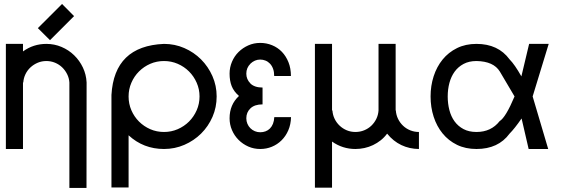

<svg xmlns="http://www.w3.org/2000/svg" viewBox="-20 -741 2829 958"><path d="M9.3 2.4V-522H94.7V-484.4Q146.5 -522 211.4 -522Q251.5 -522 287.1 -506.8Q322.8 -491.7 349.9 -465.3Q377 -439 393.6 -404.1Q410.2 -369.1 412.1 -329.6L411.6 196.8H326.2V-329.6Q324.7 -351.6 314.9 -371.1Q305.2 -390.6 289.8 -405.3Q274.4 -419.9 254.2 -428.2Q233.9 -436.5 211.4 -436.5Q188.5 -436.5 168.2 -428Q147.9 -419.4 132.3 -405Q116.7 -390.6 107.2 -371.1Q97.7 -351.6 96.2 -329.6H94.7V2.4ZM168.9 -600.6 289.6 -721.2 349.6 -660.6 229.5 -540.5Z M798.3 2.4Q695.8 2.4 621.6 -65.9V194.3H536.1V-267.1Q549.8 -511.7 798.3 -522Q852.1 -522 899.7 -501.2Q947.3 -480.5 983.2 -444.6Q1019 -408.7 1040 -361.1Q1061 -313.5 1061 -259.8Q1061 -205.6 1040.3 -158Q1019.5 -110.4 983.6 -74.7Q947.8 -39.1 899.9 -18.3Q852.1 2.4 798.3 2.4ZM798.3 -82.5Q834.5 -82.5 866.7 -96.4Q898.9 -110.4 923.1 -134.5Q947.3 -158.7 961.4 -190.9Q975.6 -223.1 975.6 -259.8Q975.6 -295.9 961.4 -328.1Q947.3 -360.4 923.1 -384.5Q898.9 -408.7 866.7 -422.6Q834.5 -436.5 798.3 -436.5Q761.7 -436.5 729.7 -422.6Q697.8 -408.7 673.6 -384.5Q649.4 -360.4 635.5 -328.1Q621.6 -295.9 621.6 -259.8Q621.6 -223.1 635.5 -190.9Q649.4 -158.7 673.6 -134.5Q697.8 -110.4 729.7 -96.4Q761.7 -82.5 798.3 -82.5Z M1278.3 2.4Q1246.6 2.4 1219 -9.8Q1191.4 -22 1170.4 -43Q1149.4 -64 1137.5 -91.8Q1125.5 -119.6 1125.5 -150.9Q1125.5 -218.8 1172.4 -262.2Q1146.5 -284.7 1136 -311.3Q1125.5 -337.9 1125.5 -373.5Q1125.5 -404.8 1137.5 -432.9Q1149.4 -460.9 1170.4 -481.7Q1191.4 -502.4 1219 -514.6Q1246.6 -526.9 1278.3 -526.9Q1309.6 -526.9 1337.6 -515.4Q1365.7 -503.9 1386.5 -482.4Q1407.2 -460.9 1419.4 -430.4Q1431.6 -399.9 1431.6 -361.8H1348.1Q1348.1 -382.3 1342.5 -397.7Q1336.9 -413.1 1327.1 -423.3Q1317.4 -433.6 1304.7 -438.7Q1292 -443.8 1278.3 -443.8Q1251 -443.8 1229 -422.9H1229.5Q1209 -402.8 1209 -373.5Q1209 -345.2 1229.5 -324.7H1229Q1250 -304.2 1290 -304.2V-220.2Q1250.5 -220.2 1229.7 -200.4Q1209 -180.7 1209 -150.9Q1209 -136.2 1214.4 -123.5Q1219.7 -110.8 1229.2 -101.3Q1238.8 -91.8 1251.5 -86.4Q1264.2 -81.1 1278.3 -81.1Q1292.5 -81.1 1304.9 -85.7Q1317.4 -90.3 1326.9 -99.9Q1336.4 -109.4 1342 -123.5Q1347.7 -137.7 1348.6 -156.7H1432.1Q1431.2 -120.1 1418.5 -90.8Q1405.8 -61.5 1384.8 -40.8Q1363.8 -20 1336.4 -8.8Q1309.1 2.4 1278.3 2.4Z M2070.3 2.4Q2022.9 2 1982.7 -17.1Q1942.4 -36.1 1911.6 -74.2Q1897.5 -55.2 1879.6 -41Q1861.8 -26.9 1841.3 -17.1Q1820.8 -7.3 1798.3 -2.4Q1775.9 2.4 1753.4 2.4Q1689 2.4 1636.7 -34.7V195.3H1551.3V-522H1636.7V-189.9H1638.7Q1640.1 -167.5 1649.7 -147.9Q1659.2 -128.4 1674.8 -113.8Q1690.4 -99.1 1710.4 -90.8Q1730.5 -82.5 1753.4 -82.5Q1776.4 -82.5 1796.9 -90.8Q1817.4 -99.1 1832.8 -113.8Q1848.1 -128.4 1857.7 -147.9Q1867.2 -167.5 1868.7 -189.9V-522H1954.1V-189.9H1955.1Q1956.5 -167.5 1966.1 -147.9Q1975.6 -128.4 1991 -113.8Q2006.3 -99.1 2026.9 -90.8Q2047.4 -82.5 2070.3 -82.5Z M2717.8 -522 2637.7 -259.8 2715.3 2.4H2617.7L2582.5 -149.9Q2547.4 -99.1 2522.5 -74.2Q2466.3 2.4 2357.4 2.4Q2302.7 2.4 2260.3 -18.3Q2217.8 -39.1 2188.5 -75Q2159.2 -110.8 2143.8 -158.4Q2128.4 -206.1 2128.4 -259.8Q2128.4 -313 2143.8 -360.6Q2159.2 -408.2 2188.5 -444.1Q2217.8 -480 2260.3 -501Q2302.7 -522 2357.4 -522Q2465.8 -522 2522.5 -444.8Q2548.3 -418.9 2581.5 -359.9L2620.1 -522ZM2357.4 -82.5Q2430.7 -82.5 2473.1 -136.7Q2503.4 -155.3 2547.4 -259.8L2474.1 -383.8Q2442.9 -435.1 2357.4 -436.5Q2320.3 -436.5 2293.2 -422.1Q2266.1 -407.7 2248.5 -383.5Q2231 -359.4 2222.4 -327.4Q2213.9 -295.4 2213.9 -259.8Q2213.9 -224.1 2222.2 -191.9Q2230.5 -159.7 2248 -135.5Q2265.6 -111.3 2292.7 -96.9Q2319.8 -82.5 2357.4 -82.5Z"/></svg>

Font: Proletarsk
Style: Regular
Weight: 400
Designer: Peter Wiegel, original typeface by Carl Albert Fahrenwaldt 1901
Foundry: Peter Wiegel
Version: Version 1.000 2010 initial release